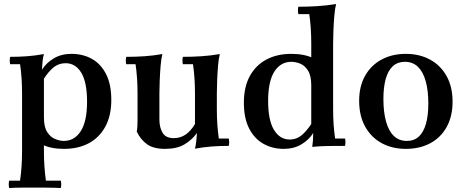

<svg xmlns="http://www.w3.org/2000/svg" viewBox="-20 -734 2340 966"><path d="M26 212Q22 193 26 175H81Q86 139 88.5 102.5Q91 66 91 26V-264Q91 -343 81 -411H31Q27 -430 31 -448Q76 -448 116.5 -451Q157 -454 201 -462Q196 -446 194 -423.5Q192 -401 191 -383L201 -338V26Q201 66 203.5 102.5Q206 139 211 175H286Q290 193 286 212Q245 210 210 210Q175 210 146 210Q118 210 88.5 210Q59 210 26 212ZM340 -463Q397 -463 442 -438Q487 -413 513.5 -361.5Q540 -310 540 -231Q540 -152 510 -97Q480 -42 427 -13.5Q374 15 302 15Q235 15 192 -7Q149 -29 115 -62L201 -144Q201 -95 217.5 -69.5Q234 -44 257.5 -34.5Q281 -25 301 -25Q355 -25 386.5 -74.5Q418 -124 418 -222Q418 -320 389 -368Q360 -416 310 -416Q275 -416 249.5 -395Q224 -374 201 -338L191 -383Q212 -417 250 -440Q288 -463 340 -463Z M961 -110 971 -65Q946 -30 908 -7.5Q870 15 810 15Q752 15 719.5 -8.5Q687 -32 668 -72Q671 -87 671.5 -104.5Q672 -122 672 -137V-264Q672 -343 662 -411H615Q611 -430 615 -448Q662 -448 706.5 -451Q751 -454 797 -462Q791 -439 788 -402.5Q785 -366 783.5 -328.5Q782 -291 782 -264V-132Q782 -93 798 -66Q814 -39 854 -39Q888 -39 914 -57Q940 -75 961 -110ZM1131 -37Q1135 -19 1131 0Q1086 0 1045.5 3Q1005 6 961 14Q965 -2 967.5 -24.5Q970 -47 971 -65L961 -110V-264Q961 -343 951 -411H900Q896 -430 900 -448Q947 -448 993 -451Q1039 -454 1086 -462Q1080 -439 1077 -402.5Q1074 -366 1072.5 -328.5Q1071 -291 1071 -264V-184Q1071 -105 1081 -37Z M1551 5Q1553 -7 1554.5 -27Q1556 -47 1556 -65L1546 -110V-516Q1546 -595 1536 -663H1481Q1477 -682 1481 -700Q1526 -700 1575.5 -703Q1625 -706 1671 -714Q1665 -690 1662 -654Q1659 -618 1657.5 -580.5Q1656 -543 1656 -516V-184Q1656 -105 1666 -37H1716Q1720 -19 1716 0Q1671 0 1631.5 0.5Q1592 1 1551 5ZM1407 15Q1351 15 1305.5 -10.5Q1260 -36 1233.5 -87.5Q1207 -139 1207 -217Q1207 -297 1237 -351.5Q1267 -406 1320.5 -434.5Q1374 -463 1445 -463Q1512 -463 1555.5 -441.5Q1599 -420 1632 -386L1546 -305Q1546 -353 1529.5 -379Q1513 -405 1490 -414Q1467 -423 1446 -423Q1392 -423 1360.5 -374Q1329 -325 1329 -226Q1329 -129 1358.5 -80.5Q1388 -32 1438 -32Q1472 -32 1497.5 -53.5Q1523 -75 1546 -110L1556 -65Q1535 -31 1497 -8Q1459 15 1407 15Z M2017 -423Q1981 -423 1957 -401.5Q1933 -380 1921 -338Q1909 -296 1909 -236Q1909 -171 1922 -123.5Q1935 -76 1961 -50.5Q1987 -25 2027 -25L2022 15Q1954 15 1901 -13.5Q1848 -42 1817.5 -96.5Q1787 -151 1787 -227Q1787 -300 1817 -353Q1847 -406 1900 -434.5Q1953 -463 2022 -463ZM2027 -25Q2064 -25 2087.5 -47Q2111 -69 2123 -111Q2135 -153 2135 -213Q2135 -278 2122 -325Q2109 -372 2083 -397.5Q2057 -423 2017 -423L2022 -463Q2090 -463 2143 -434.5Q2196 -406 2226.5 -352Q2257 -298 2257 -222Q2257 -149 2227.5 -95.5Q2198 -42 2145 -13.5Q2092 15 2022 15Z"/></svg>

Font: Poltawski Nowy Medium
Style: Regular
Weight: 500
Version: Version 1.001;gftools[0.9.25]